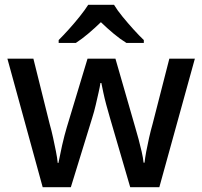

<svg xmlns="http://www.w3.org/2000/svg" viewBox="-20 -786 848 805"><path d="M441 -292Q433 -319 425.5 -347Q418 -375 413 -399Q408 -423 405 -438H401Q399 -423 393.5 -399Q388 -375 381.5 -346.5Q375 -318 366 -290L277 -1H159L11 -540H120L188 -267Q196 -239 202.5 -209Q209 -179 214.5 -151.5Q220 -124 222 -103H225Q228 -117 232 -136.5Q236 -156 240.5 -177Q245 -198 250.5 -218Q256 -238 260 -252L347 -540H464L547 -252Q554 -229 561 -202.5Q568 -176 574 -150Q580 -124 582 -104H586Q588 -123 593 -150Q598 -177 605 -208Q612 -239 620 -267L690 -540H797L648 -1H526ZM458 -766Q471 -744 493.5 -716.5Q516 -689 540 -662.5Q564 -636 583 -618V-606H510Q484 -622 457 -644.5Q430 -667 403 -693Q376 -667 350 -645Q324 -623 298 -606H226V-618Q245 -637 268.5 -663Q292 -689 314 -716.5Q336 -744 350 -766Z"/></svg>

Font: Noto Sans Khmer Medium
Style: Regular
Weight: 500
Version: Version 2.003